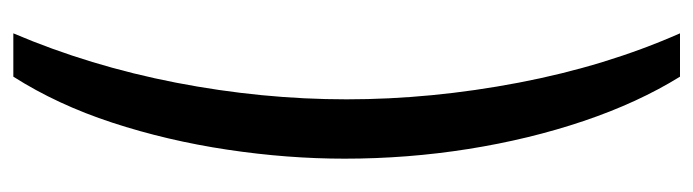

<svg xmlns="http://www.w3.org/2000/svg" viewBox="-396 -444 1040 288"><g transform="rotate(-90 124.0 -300.0)"><path d="M30 -303Q30 -389 43.5 -479Q57 -569 84 -651.5Q111 -734 153 -800H218Q169 -685 144 -556Q119 -427 119 -300Q119 -173 144 -42Q169 89 218 200H153Q114 137 86.5 55.5Q59 -26 44.5 -117.5Q30 -209 30 -303Z"/></g></svg>

Font: Big Shoulders Display SemiBold
Style: Regular
Weight: 600
Designer: Patric King
Foundry: XO Type Co
Version: Version 1.000; ttfautohint (v1.8.2)